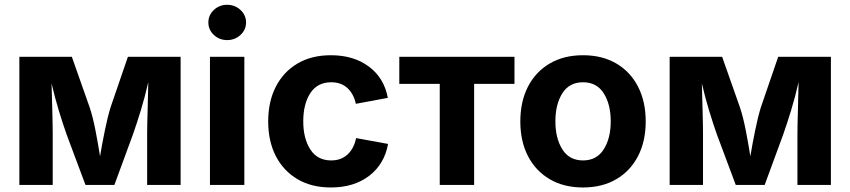

<svg xmlns="http://www.w3.org/2000/svg" viewBox="-20 -788 3623 818"><path d="M62.5 0V-545.9H286.1L361.8 -331.1Q375.5 -290.5 386.7 -232.9Q397.9 -175.3 406.2 -122.1Q415 -174.8 426.8 -232.4Q438.5 -290 451.2 -331.1L524.9 -545.9H749.5V0H606.9V-215.3Q606.9 -254.4 608.9 -316.4Q610.8 -378.4 611.8 -438.5Q597.7 -376 580.1 -318.4Q562.5 -260.7 546.4 -215.3L467.3 0H344.2L263.7 -215.3Q247.6 -260.7 230.5 -317.1Q213.4 -373.5 199.7 -432.6Q201.2 -375 202.9 -314.2Q204.6 -253.4 204.6 -215.3V0Z M874.5 0V-545.9H1021V0ZM947.8 -617.2Q914.6 -617.2 891.1 -639.2Q867.7 -661.1 867.7 -692.4Q867.7 -723.6 891.1 -745.6Q914.6 -767.6 947.8 -767.6Q981 -767.6 1004.6 -745.6Q1028.3 -723.6 1028.3 -692.4Q1028.3 -661.1 1004.6 -639.2Q981 -617.2 947.8 -617.2Z M1389.6 10.7Q1307.1 10.7 1247.3 -24.7Q1187.5 -60.1 1155 -123.3Q1122.6 -186.5 1122.6 -270.5Q1122.6 -355 1155 -418.5Q1187.5 -481.9 1247.3 -517.3Q1307.1 -552.7 1389.6 -552.7Q1486.8 -552.7 1551.8 -504.2Q1616.7 -455.6 1632.3 -371.1L1496.1 -345.7Q1486.8 -388.2 1460.2 -412.8Q1433.6 -437.5 1391.1 -437.5Q1332.5 -437.5 1302.2 -391.4Q1272 -345.2 1272 -271Q1272 -197.8 1302.2 -151.1Q1332.5 -104.5 1391.1 -104.5Q1433.6 -104.5 1460.9 -130.1Q1488.3 -155.8 1497.1 -199.7L1633.3 -174.8Q1617.7 -88.4 1552.7 -38.8Q1487.8 10.7 1389.6 10.7Z M1853.5 0V-430.7H1681.2V-545.9H2171.9V-430.7H2000V0Z M2463.9 10.7Q2381.8 10.7 2321.8 -24.7Q2261.7 -60.1 2229.2 -123.3Q2196.8 -186.5 2196.8 -270.5Q2196.8 -355 2229.2 -418.5Q2261.7 -481.9 2321.8 -517.3Q2381.8 -552.7 2463.9 -552.7Q2545.9 -552.7 2606 -517.3Q2666 -481.9 2698.5 -418.5Q2731 -355 2731 -270.5Q2731 -186.5 2698.5 -123.3Q2666 -60.1 2606 -24.7Q2545.9 10.7 2463.9 10.7ZM2463.9 -104.5Q2522.5 -104.5 2552.2 -151.9Q2582 -199.2 2582 -271Q2582 -343.3 2552.2 -390.4Q2522.5 -437.5 2463.9 -437.5Q2405.3 -437.5 2375.7 -390.4Q2346.2 -343.3 2346.2 -271Q2346.2 -199.2 2375.7 -151.9Q2405.3 -104.5 2463.9 -104.5Z M2833 0V-545.9H3056.6L3132.3 -331.1Q3146 -290.5 3157.2 -232.9Q3168.5 -175.3 3176.8 -122.1Q3185.5 -174.8 3197.3 -232.4Q3209 -290 3221.7 -331.1L3295.4 -545.9H3520V0H3377.4V-215.3Q3377.4 -254.4 3379.4 -316.4Q3381.3 -378.4 3382.3 -438.5Q3368.2 -376 3350.6 -318.4Q3333 -260.7 3316.9 -215.3L3237.8 0H3114.7L3034.2 -215.3Q3018.1 -260.7 3001 -317.1Q2983.9 -373.5 2970.2 -432.6Q2971.7 -375 2973.4 -314.2Q2975.1 -253.4 2975.1 -215.3V0Z"/></svg>

Font: Inter
Style: Bold
Weight: 700
Designer: Rasmus Andersson
Foundry: rsms
Version: Version 4.001;git-9221beed3